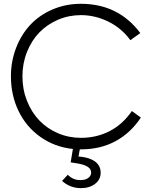

<svg xmlns="http://www.w3.org/2000/svg" viewBox="-20 -767 800 1003"><path d="M402.8 13.2H397L390.1 50.8Q417 52.2 442.9 60.1Q505.9 81.1 505.9 134.8Q505.9 171.4 476.6 193.6Q447.3 215.8 402.8 215.8Q346.7 215.8 304.2 178.2L334 146Q361.8 173.8 397.9 173.8Q410.6 173.8 422.4 171.4Q434.1 168.9 445.1 159.2Q456.1 149.4 456.1 133.8Q456.1 97.2 378.9 85.9L349.1 81.1L360.8 11.2Q265.1 1 190.9 -51.8Q116.7 -104.5 76.9 -187Q37.1 -269.5 37.1 -368.2Q37.1 -446.8 64 -516.6Q90.8 -586.4 138.2 -637.2Q185.5 -688 254.2 -717.5Q322.8 -747.1 402.8 -747.1Q598.6 -747.1 712.9 -594.2L661.1 -557.1Q615.2 -620.1 545.9 -654.1Q476.6 -688 402.8 -688Q339.4 -688 283 -663.8Q226.6 -639.6 185.8 -597.7Q145 -555.7 121.1 -495.8Q97.2 -436 97.2 -368.2Q97.2 -300.3 120.8 -240.5Q144.5 -180.7 185.1 -138.2Q225.6 -95.7 282.2 -71.3Q338.9 -46.9 402.8 -46.9Q484.4 -46.9 552.7 -82Q621.1 -117.2 668.9 -187L715.8 -152.8Q663.1 -72.8 584 -29.8Q504.9 13.2 402.8 13.2Z"/></svg>

Font: Kreadon Light
Style: Regular
Weight: 300
Designer: kohakuno
Foundry: StudioGnu
Version: Version 1.000;Glyphs 3.1.2 (3151)